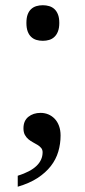

<svg xmlns="http://www.w3.org/2000/svg" viewBox="-20 -561 326 735"><path d="M211.9 -42Q211.9 -10.3 203.1 19.5Q194.3 49.3 174.6 74.7Q154.8 100.1 123.8 120.4Q92.8 140.6 47.9 153.8V111.8Q97.2 96.2 120.1 73.7Q143.1 51.3 143.1 22Q143.1 12.2 137.7 5.6Q132.3 -1 124 -6.1Q115.7 -11.2 106.4 -16.1Q97.2 -21 88.9 -27.8Q80.6 -34.7 75.2 -44.7Q69.8 -54.7 69.8 -69.8Q69.8 -98.6 88.6 -113.8Q107.4 -128.9 135.3 -128.9Q150.9 -128.9 164.6 -123.3Q178.2 -117.7 189 -106.7Q199.7 -95.7 205.8 -79.3Q211.9 -63 211.9 -42ZM81.1 -473.1Q81.1 -492.7 85.9 -505.6Q90.8 -518.6 99.4 -526.4Q107.9 -534.2 119.4 -537.6Q130.9 -541 144 -541Q156.7 -541 168.2 -537.6Q179.7 -534.2 188.2 -526.4Q196.8 -518.6 201.9 -505.6Q207 -492.7 207 -473.1Q207 -454.1 201.9 -440.9Q196.8 -427.7 188.2 -419.7Q179.7 -411.6 168.2 -408.2Q156.7 -404.8 144 -404.8Q130.9 -404.8 119.4 -408.2Q107.9 -411.6 99.4 -419.7Q90.8 -427.7 85.9 -440.9Q81.1 -454.1 81.1 -473.1Z"/></svg>

Font: Droid Serif
Style: Regular
Weight: 400
Designer: Monotype Design team
Foundry: Monotype Imaging Inc.
Version: Version 1.03